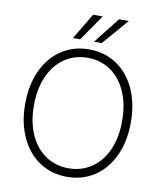

<svg xmlns="http://www.w3.org/2000/svg" viewBox="-98 -990 910 1078"><g transform="rotate(10 357.0 -451.0)"><path d="M357.4 9.8Q269 9.8 200.7 -35.4Q132.3 -80.6 94 -163.1Q55.7 -245.6 55.7 -353.5Q55.7 -461.9 94 -544.2Q132.3 -626.5 200.7 -671.6Q269 -716.8 357.4 -716.8Q445.3 -716.8 513.7 -671.6Q582 -626.5 620.1 -544.2Q658.2 -461.9 658.2 -353.5Q658.2 -245.1 620.1 -162.8Q582 -80.6 513.7 -35.4Q445.3 9.8 357.4 9.8ZM357.4 -668.9Q284.2 -668.9 227.1 -630.6Q169.9 -592.3 137.7 -520.8Q105.5 -449.2 105.5 -353.5Q105.5 -258.3 137.5 -187.3Q169.4 -116.2 226.6 -77.6Q283.7 -39.1 357.4 -39.1Q430.7 -39.1 487.8 -77.4Q544.9 -115.7 576.9 -187Q608.9 -258.3 608.4 -353.5Q608.4 -449.2 576.4 -520.5Q544.4 -591.8 487.5 -630.4Q430.7 -668.9 357.4 -668.9ZM492.2 -912.1H547.9L419.9 -763.7H376ZM344.7 -912.1H399.4L296.9 -763.7H255.9Z"/></g></svg>

Font: Pretendard ExtraLight
Style: Regular
Weight: 200
Designer: Base glyphs from Inter by Rasmus Andersson; Hangeul glyphs from Noto Sans CJK(Source Han Sans) by Jang Soo-young and Kan
Foundry: Kil Hyung-jin
Version: Version 1.309